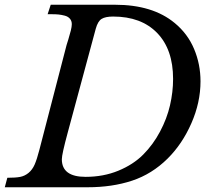

<svg xmlns="http://www.w3.org/2000/svg" viewBox="-49 -790 905 810"><path d="M151.9 -730 165 -770H436Q595.2 -770 688 -692.9Q742.7 -647.9 769.8 -583.5Q796.9 -519 796.9 -446.8Q796.9 -357.9 758.5 -270.3Q720.2 -182.6 658.2 -121.1Q592.3 -55.7 508.3 -27.8Q424.3 0 320.8 0H-28.8L-18.1 -40Q16.6 -40 35.9 -43.7Q55.2 -47.4 71.3 -60.5Q87.4 -73.7 97.2 -95.9Q106.9 -118.2 117.2 -158.2L231.9 -600.1Q232.9 -603 239.3 -623.8Q245.6 -644.5 249.8 -661.1Q253.9 -677.7 253.9 -688Q253.9 -701.7 246.1 -710.9Q238.3 -720.2 224.4 -723.9Q210.4 -727.5 198.5 -728.8Q186.5 -730 170.9 -730ZM355 -668.9 236.8 -231Q211.9 -139.2 211.9 -118.2Q211.9 -43.9 312 -43.9Q387.2 -43.9 450.2 -69.8Q513.2 -95.7 555.2 -137.9Q597.2 -180.2 626.2 -234.9Q655.3 -289.6 668.2 -345.7Q681.2 -401.9 681.2 -457Q681.2 -581.5 614 -650.9Q546.9 -720.2 428.2 -720.2Q396 -720.2 379.9 -710.4Q363.8 -700.7 355 -668.9Z"/></svg>

Font: Libre Baskerville
Style: Italic
Weight: 400
Designer: Pablo Impallari, Rodrigo Fuenzalida
Foundry: Pablo Impallari, Rodrigo Fuenzalida
Version: Version 1.000